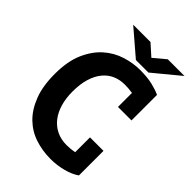

<svg xmlns="http://www.w3.org/2000/svg" viewBox="-253 -981 1106 1106"><g transform="rotate(45 300.0 -428.0)"><path d="M444 -235H554V-35Q522 -12 472.5 1Q423 14 371 14Q305 14 245.5 -5.5Q186 -25 141 -68.5Q96 -112 69 -181.5Q42 -251 42 -350Q42 -453 72.5 -522.5Q103 -592 151 -634.5Q199 -677 258 -695.5Q317 -714 374 -714Q434 -714 475.5 -704Q517 -694 544 -681V-473H434V-587Q403 -592 370 -592Q331 -592 297.5 -577.5Q264 -563 239 -533Q214 -503 200 -457.5Q186 -412 186 -350Q186 -296 199 -251.5Q212 -207 237 -175Q262 -143 298 -125.5Q334 -108 380 -108Q413 -108 444 -114ZM418 -737H316L161 -870H302L370 -809L443 -870H579Z"/></g></svg>

Font: PT Mono
Style: Bold
Weight: 700
Monospace: yes
Designer: A.Korolkova, I.Chaeva
Foundry: ParaType Ltd
Version: Version 1.000 OFL